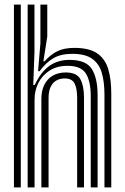

<svg xmlns="http://www.w3.org/2000/svg" viewBox="-20 -820 546 840"><path d="M437 0V-405.8Q437 -461 425.4 -501.1Q413.8 -541.2 383.2 -562.9Q352.8 -584.5 296 -584.5Q246.5 -584.5 213.6 -565.4Q180.8 -546.2 153.2 -508.5H146.5L156.8 -631V-800H186.8V-660L169.8 -552H175.2Q202 -581.8 231.2 -596.1Q260.5 -610.5 305.8 -610.5Q370.5 -610.5 405.4 -586.4Q440.2 -562.2 453.5 -517.8Q466.8 -473.2 466.8 -411.8V0ZM41 0V-800H71V0ZM161 0V-388Q161 -423.8 174.1 -449.5Q187.2 -475.2 211.2 -489.1Q235.2 -503 267.8 -503Q315.8 -503 331.6 -473.6Q347.5 -444.2 347.5 -393.8V0H317.5V-392Q317.5 -433 306.2 -454.9Q295 -476.8 263.2 -476.8Q241.8 -476.8 225.8 -467.4Q209.8 -458 201.1 -439Q192.5 -420 192.5 -391.2V0ZM101 0V-800H130.8V-591.5L125.5 -448.5H132.2Q156.8 -502.2 194.2 -530.4Q231.8 -558.5 286.8 -558Q358 -557.2 382.5 -516.8Q407 -476.2 407 -403.8V0H377V-399.8Q377 -463.5 356 -497.8Q335 -532 275.5 -532Q229.5 -532 197.2 -511.4Q165 -490.8 148.1 -457.4Q131.2 -424 131.2 -385.2V0Z"/></svg>

Font: Big Shoulders Inline Display Thin Black
Style: Regular
Weight: 900
Version: Version 2.002